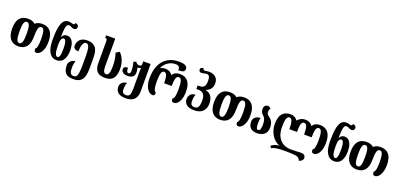

<svg xmlns="http://www.w3.org/2000/svg" viewBox="26 -2113 7613 3658"><g transform="rotate(20 3833.0 -284.0)"><path d="M33 -270Q33 -549 259 -549Q348 -549 403 -500Q453 -549 548 -549Q655 -549 713 -479.5Q771 -410 771 -270Q771 -183 749.5 -120Q728 -57 694 -24.5Q660 8 623 8Q597 8 586.5 -9.5Q576 -27 576 -61Q600 -73 611 -124Q622 -175 622 -270Q622 -383 605 -434Q588 -485 549 -485Q510 -485 493.5 -434.5Q477 -384 477 -270Q477 10 254 10Q149 10 91 -60.5Q33 -131 33 -270ZM328 -270Q328 -383 311 -434Q294 -485 255 -485Q216 -485 199.5 -434.5Q183 -384 183 -270Q183 -158 200 -105.5Q217 -53 256 -53Q295 -53 311.5 -105Q328 -157 328 -270Z M830 -335Q830 -486 847.5 -580Q865 -674 902.5 -719Q940 -764 1002 -764Q1024 -764 1053 -756Q1083 -746 1102 -746Q1114 -746 1121 -753Q1128 -760 1128 -780Q1198 -776 1198 -719Q1198 -691 1181 -678Q1164 -665 1141 -665Q1114 -665 1082 -683Q1055 -699 1031 -699Q1007 -699 992.5 -679.5Q978 -660 970 -602.5Q962 -545 962 -435H965Q993 -502 1067 -502Q1135 -502 1175.5 -438Q1216 -374 1216 -255Q1216 -132 1169.5 -61Q1123 10 1031 10Q938 10 884 -75Q830 -160 830 -335ZM1084 -244Q1084 -341 1067.5 -384.5Q1051 -428 1026 -428Q1001 -428 982 -397Q963 -366 963 -285Q963 -149 981.5 -102Q1000 -55 1029 -55Q1055 -55 1069.5 -94.5Q1084 -134 1084 -244Z M1250 28Q1250 -19 1285.5 -55Q1321 -91 1383 -95Q1372 -71 1365 -37Q1358 -3 1358 36Q1358 93 1366.5 124.5Q1375 156 1393 168.5Q1411 181 1443 181Q1476 181 1494.5 162.5Q1513 144 1522.5 88Q1532 32 1532 -79V-269Q1532 -364 1520.5 -413Q1509 -462 1492 -477Q1475 -492 1453 -492Q1417 -492 1393 -441Q1369 -390 1369 -292Q1312 -292 1288 -316Q1264 -340 1264 -372Q1264 -444 1312.5 -495.5Q1361 -547 1465 -547Q1562 -547 1621 -488.5Q1680 -430 1680 -271V-70Q1680 42 1658.5 109Q1637 176 1587 207.5Q1537 239 1452 239Q1343 239 1296.5 188.5Q1250 138 1250 28Z M1801 -211V-643Q1801 -671 1798 -684Q1795 -697 1787 -702Q1779 -707 1762 -707H1759V-760H1945V-203Q1945 -128 1962 -95.5Q1979 -63 2012 -63Q2082 -63 2082 -238Q2082 -329 2072.5 -390Q2063 -451 2042 -511L2113 -554Q2167 -500 2198.5 -421.5Q2230 -343 2230 -246Q2230 -118 2179 -54Q2128 10 2016 10Q1897 10 1849 -46.5Q1801 -103 1801 -211Z M2312 79Q2312 32 2347.5 -4Q2383 -40 2446 -44Q2421 14 2421 90Q2421 138 2441 160Q2461 182 2508 182Q2557 182 2576 144.5Q2595 107 2595 18V-351Q2595 -377 2601 -404H2595Q2575 -387 2545 -387Q2535 -387 2530 -388Q2546 -341 2546 -294Q2546 -173 2407 -173Q2343 -173 2310.5 -198.5Q2278 -224 2278 -262Q2278 -324 2363 -323Q2363 -280 2372 -253.5Q2381 -227 2406 -227Q2446 -227 2446 -285Q2446 -381 2420 -465L2477 -485Q2478 -464 2502 -450.5Q2526 -437 2548 -437Q2577 -437 2586 -450.5Q2595 -464 2595 -499L2594 -536H2744V30Q2744 121 2691 180.5Q2638 240 2518 240Q2410 240 2361 196.5Q2312 153 2312 79Z M2816 -272Q2816 -427 2865.5 -537.5Q2915 -648 3010.5 -706.5Q3106 -765 3241 -765Q3409 -765 3409 -678Q3409 -636 3377.5 -619.5Q3346 -603 3279 -605Q3280 -641 3272.5 -660.5Q3265 -680 3245.5 -688.5Q3226 -697 3188 -697Q3111 -697 3042 -651Q2973 -605 2935 -522Q2951 -534 2983 -541.5Q3015 -549 3040 -549Q3135 -549 3186 -474Q3212 -513 3249 -531Q3286 -549 3337 -549Q3443 -549 3500.5 -480.5Q3558 -412 3558 -270Q3558 -182 3536.5 -119Q3515 -56 3480.5 -24Q3446 8 3408 8Q3381 8 3369.5 -8.5Q3358 -25 3358 -60Q3385 -72 3397 -123Q3409 -174 3409 -270Q3409 -383 3392 -434Q3375 -485 3336 -485Q3297 -485 3280.5 -434Q3264 -383 3264 -280H3111Q3111 -382 3094 -433.5Q3077 -485 3038 -485Q3000 -485 2983.5 -434Q2967 -383 2967 -270Q2967 -169 2980 -118.5Q2993 -68 3023 -59Q3023 -22 3015 -7Q3007 8 2983 8Q2937 8 2899 -27Q2861 -62 2838.5 -126Q2816 -190 2816 -272Z M3615 -146Q3615 -200 3648 -237.5Q3681 -275 3749 -279Q3725 -220 3725 -143Q3725 -94 3745.5 -71Q3766 -48 3813 -48Q3861 -48 3883.5 -88Q3906 -128 3906 -213Q3906 -308 3870 -347.5Q3834 -387 3766 -387H3725V-459H3772Q3822 -459 3852.5 -490.5Q3883 -522 3883 -607Q3883 -724 3820 -724Q3797 -724 3762 -716Q3730 -708 3709 -708Q3685 -708 3671 -721Q3657 -734 3657 -757Q3657 -780 3672 -792.5Q3687 -805 3720 -808Q3721 -787 3730 -778Q3739 -769 3757 -769Q3765 -769 3780 -772Q3817 -779 3846 -779Q3923 -779 3975 -736Q4027 -693 4027 -612Q4027 -539 3992 -495Q3957 -451 3899 -431V-429Q3972 -414 4013 -360Q4054 -306 4054 -207Q4054 -115 3998 -53Q3942 9 3824 9Q3715 9 3665 -33.5Q3615 -76 3615 -146Z M4127 -270Q4127 -549 4353 -549Q4442 -549 4497 -500Q4547 -549 4642 -549Q4749 -549 4807 -479.5Q4865 -410 4865 -270Q4865 -183 4843.5 -120Q4822 -57 4788 -24.5Q4754 8 4717 8Q4691 8 4680.5 -9.5Q4670 -27 4670 -61Q4694 -73 4705 -124Q4716 -175 4716 -270Q4716 -383 4699 -434Q4682 -485 4643 -485Q4604 -485 4587.5 -434.5Q4571 -384 4571 -270Q4571 10 4348 10Q4243 10 4185 -60.5Q4127 -131 4127 -270ZM4422 -270Q4422 -383 4405 -434Q4388 -485 4349 -485Q4310 -485 4293.5 -434.5Q4277 -384 4277 -270Q4277 -158 4294 -105.5Q4311 -53 4350 -53Q4389 -53 4405.5 -105Q4422 -157 4422 -270Z M4918 -166Q4918 -197 4935.5 -225Q4953 -253 4986 -270Q5019 -287 5063 -287Q5057 -261 5054.5 -236.5Q5052 -212 5052 -176Q5052 -116 5061.5 -86Q5071 -56 5096 -56Q5125 -56 5137.5 -86Q5150 -116 5150 -191Q5150 -302 5093 -349Q5064 -375 5052 -399.5Q5040 -424 5040 -466Q5040 -503 5061.5 -527Q5083 -551 5118 -551Q5137 -551 5156.5 -539Q5176 -527 5182 -513Q5171 -507 5164.5 -491Q5158 -475 5158 -452Q5158 -425 5165.5 -407.5Q5173 -390 5191 -377Q5247 -339 5272.5 -293Q5298 -247 5298 -174Q5298 -82 5241 -36Q5184 10 5097 10Q4918 10 4918 -166Z M5955 160Q5935 153 5854.5 148.5Q5774 144 5723 144Q5610 144 5545.5 154.5Q5481 165 5454 187L5420 152Q5433 130 5478.5 111Q5524 92 5579 87Q5471 40 5414 -58.5Q5357 -157 5357 -270Q5357 -414 5413.5 -481.5Q5470 -549 5583 -549Q5669 -549 5724 -474Q5750 -508 5790.5 -528.5Q5831 -549 5880 -549Q5974 -549 6026 -474Q6075 -549 6176 -549Q6282 -549 6340 -480.5Q6398 -412 6398 -270Q6398 -182 6376.5 -119Q6355 -56 6320.5 -24Q6286 8 6248 8Q6221 8 6209.5 -9.5Q6198 -27 6198 -61Q6225 -74 6237 -124.5Q6249 -175 6249 -270Q6249 -382 6231.5 -433.5Q6214 -485 6176 -485Q6137 -485 6120.5 -434.5Q6104 -384 6104 -273H5951Q5951 -383 5934 -434Q5917 -485 5878 -485Q5839 -485 5822.5 -434.5Q5806 -384 5806 -273H5653Q5653 -383 5635.5 -434Q5618 -485 5579 -485Q5541 -485 5523.5 -434Q5506 -383 5506 -270Q5506 -141 5551 -63Q5596 15 5665 47.5Q5734 80 5811 80Q5880 80 5963 75Q5993 72 6015 72Q6059 72 6083 91.5Q6107 111 6107 148Q6107 178 6082 202Q6057 226 6023 228Q6017 180 5955 160Z M6458 -335Q6458 -486 6475.5 -580Q6493 -674 6530.5 -719Q6568 -764 6630 -764Q6652 -764 6681 -756Q6711 -746 6730 -746Q6742 -746 6749 -753Q6756 -760 6756 -780Q6826 -776 6826 -719Q6826 -691 6809 -678Q6792 -665 6769 -665Q6742 -665 6710 -683Q6683 -699 6659 -699Q6635 -699 6620.5 -679.5Q6606 -660 6598 -602.5Q6590 -545 6590 -435H6593Q6621 -502 6695 -502Q6763 -502 6803.5 -438Q6844 -374 6844 -255Q6844 -132 6797.5 -61Q6751 10 6659 10Q6566 10 6512 -75Q6458 -160 6458 -335ZM6712 -244Q6712 -341 6695.5 -384.5Q6679 -428 6654 -428Q6629 -428 6610 -397Q6591 -366 6591 -285Q6591 -149 6609.5 -102Q6628 -55 6657 -55Q6683 -55 6697.5 -94.5Q6712 -134 6712 -244Z M6895 -270Q6895 -549 7121 -549Q7210 -549 7265 -500Q7315 -549 7410 -549Q7517 -549 7575 -479.5Q7633 -410 7633 -270Q7633 -183 7611.5 -120Q7590 -57 7556 -24.5Q7522 8 7485 8Q7459 8 7448.5 -9.5Q7438 -27 7438 -61Q7462 -73 7473 -124Q7484 -175 7484 -270Q7484 -383 7467 -434Q7450 -485 7411 -485Q7372 -485 7355.5 -434.5Q7339 -384 7339 -270Q7339 10 7116 10Q7011 10 6953 -60.5Q6895 -131 6895 -270ZM7190 -270Q7190 -383 7173 -434Q7156 -485 7117 -485Q7078 -485 7061.5 -434.5Q7045 -384 7045 -270Q7045 -158 7062 -105.5Q7079 -53 7118 -53Q7157 -53 7173.5 -105Q7190 -157 7190 -270Z"/></g></svg>

Font: Noto Serif Georgian Bold Cond
Style: Regular
Weight: 700
Width: 3
Designer: Monotype Design team
Foundry: Monotype Imaging Inc.
Version: Version 1.000